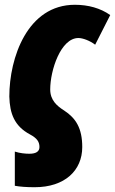

<svg xmlns="http://www.w3.org/2000/svg" viewBox="-20 -583 481 803"><path d="M125 200C251 200 324 130 324 32C324 -47 297 -89 248 -121C218 -140 190 -164 190 -209C190 -289 234 -424 308 -424C326 -424 356 -413 378 -396L441 -520C400 -549 349 -563 293 -563C95 -563 19 -342 19 -179C21 -108 40 -56 105 -21C135 -5 145 10 145 32C145 51 130 60 103 60C86 60 64 58 42 51V194C64 198 91 200 125 200Z"/></svg>

Font: Noto Sans UI Condensed Black
Style: Italic
Weight: 900
Width: 3
Italic angle: -192°
Designer: Monotype Design Team
Foundry: Monotype Imaging Inc.
Version: Version 1.901